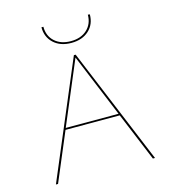

<svg xmlns="http://www.w3.org/2000/svg" viewBox="-123 -951 933 1050"><g transform="rotate(-15 343.5 -426.0)"><path d="M498 -275H191L75 0H63L341 -658H351L624 0H612ZM494 -285 346 -643 195 -285ZM483 -851 472 -852Q472 -800 437.5 -768Q403 -736 346 -736Q289 -736 254.5 -767.5Q220 -799 220 -851H209Q209 -795 246.5 -760.5Q284 -726 346 -726Q408 -726 445.5 -760.5Q483 -795 483 -851Z"/></g></svg>

Font: Ysabeau Hairline
Style: Regular
Weight: 100
Designer: Christian Thalmann (Catharsis Fonts)
Version: Version 0.003